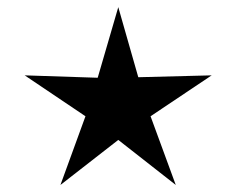

<svg xmlns="http://www.w3.org/2000/svg" viewBox="-20 -632 668 543"><path d="M578.6 -418.9 405.8 -303.2 477.1 -108.9 314.5 -236.3 150.9 -108.9 221.7 -303.2 49.8 -418.9 256.3 -412.1 314.5 -611.8 371.1 -413.6Z"/></svg>

Font: Rohingya Solluk
Style: Regular
Weight: 400
Designer: SIL International
Foundry: SIL International
Version: Version 1.001